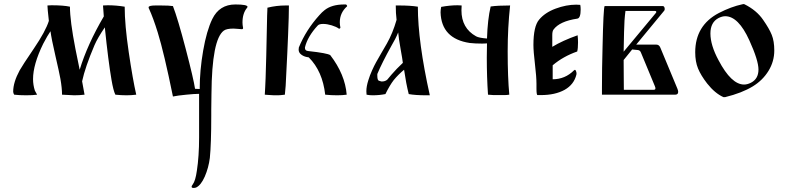

<svg xmlns="http://www.w3.org/2000/svg" viewBox="-20 -467 3884 947"><path d="M595 -434Q595 -345 615 -209.5Q635 -74 652 0Q628 3 604 3Q578 3 549 0Q539 -20 530 -73Q514 -166 497 -332Q462 -281 446 -244Q400 -136 385 -66Q391 -32 397 0Q372 3 346 3Q336 3 316 1.5Q296 0 286 0Q286 -32 278 -78Q272 -111 253 -193Q234 -275 229 -313Q215 -293 193 -251Q143 -149 143 -77Q143 -48 152 -20L163 0Q142 3 109 3Q76 3 50 0Q45 -8 45 -15Q45 -61 77 -120Q89 -142 147 -227.5Q205 -313 221 -364Q214 -427 214 -440Q221 -441 234 -441Q293 -441 325 -434Q325 -365 352 -226Q362 -174 373 -123Q411 -248 492 -386Q492 -396 490 -414Q488 -432 488 -440Q496 -441 512 -441Q553 -441 595 -434Z M1141 -445Q1201 -445 1201 -433Q1201 -433 1199 -429Q1176 -402 1176 -356Q1176 -344 1179 -329Q1179 -323 1173 -323Q1168 -323 1154 -324.5Q1140 -326 1132 -326Q1097 -326 1084 -316Q1025 -273 1023 -4Q1022 28 1022 74V103Q1022 243 1015 312Q1009 360 990 404Q971 447 947 458Q941 460 935 460Q925 460 925 454Q925 450 931 442Q944 425 951 375Q962 304 962 211V-4Q962 -4 958 -4Q939 -4 899 0Q856 4 833 9Q789 -207 758 -307Q736 -378 715 -424Q713 -426 713 -431Q713 -440 747 -440Q747 -440 761 -440Q761 -440 773 -440Q815 -440 833 -437Q857 -375 896 -226Q935 -77 942 -29Q946 -29 953.5 -28.5Q961 -28 965 -28Q965 -119 982 -217Q999 -315 1027 -373Q1062 -445 1141 -445Z M1288 -36 1290 -81Q1293 -160 1297 -364Q1297 -375 1297.5 -389.5Q1298 -404 1298.5 -413.5Q1299 -423 1299 -429Q1343 -440 1389 -440H1405Q1405 -390 1401 -296L1397 -204Q1394 -134 1389 -44L1385 0Q1361 3 1351 3H1332Q1321 3 1306.5 1.5Q1292 0 1286 0Q1287 -9 1288 -36ZM1502 -215Q1594 -205 1609 -195Q1682 -100 1690 0Q1669 3 1643 3Q1614 3 1584 0Q1571 -116 1503 -184Q1495 -186 1492 -186Q1477 -189 1465 -198.5Q1453 -208 1453 -222Q1453 -228 1454 -233Q1489 -319 1555 -392Q1568 -407 1581 -417Q1616 -445 1678 -445H1687Q1693 -440 1692 -436Q1656 -404 1656 -357Q1656 -344 1659 -331Q1657 -324 1651 -326Q1639 -335 1616 -342Q1593 -349 1574 -349Q1554 -349 1547 -341Q1497 -287 1484 -233Q1483 -216 1502 -215Z M2041 -434Q2041 -262 2100 3Q2100 3 2084 3Q2028 3 1996 -3Q1983 -54 1973 -123Q1944 -99 1922 -72Q1902 -46 1881 -3Q1851 3 1818 3Q1802 3 1788 0Q1787 -6 1787 -17Q1787 -41 1797 -72Q1804 -95 1815 -119.5Q1826 -144 1835 -160Q1844 -176 1861 -205.5Q1878 -235 1888 -252Q1917 -303 1936 -369Q1932 -401 1932 -440H1949Q2004 -440 2041 -434ZM1967 -157Q1965 -175 1956 -224.5Q1947 -274 1944 -307Q1931 -275 1910 -240Q1864 -157 1841 -102V-93Q1841 -68 1852 -68Q1853 -68 1858 -66L1862 -65Q1880 -65 1890 -74Q1892 -77 1911 -99Q1936 -128 1967 -157Z M2382 -277Q2385 -371 2400 -435Q2435 -440 2496 -440Q2484 -330 2484 -214Q2484 -86 2492 0Q2478 2 2469 2Q2469 2 2415 2Q2405 2 2387 0Q2381 -86 2381 -184Q2381 -184 2382 -253Q2380 -253 2372 -252.5Q2364 -252 2358 -252Q2324 -252 2297 -255Q2157 -276 2153 -406Q2153 -418 2156 -433Q2199 -441 2237 -441Q2251 -441 2257 -440Q2257 -436 2256.5 -428Q2256 -420 2256 -416Q2256 -328 2328 -288Q2342 -280 2382 -277Z M2626 -54Q2626 -88 2618.5 -151Q2611 -214 2611 -245Q2611 -337 2639 -370Q2668 -405 2720.5 -424.5Q2773 -444 2822 -444Q2836 -444 2842 -443Q2844 -434 2844 -420Q2844 -377 2827 -375Q2740 -362 2710 -321Q2704 -313 2704 -294V-236Q2755 -267 2829 -293Q2831 -275 2831 -258Q2831 -228 2827 -213Q2758 -189 2706 -145V-76Q2767 -76 2811 -120Q2819 -128 2823 -110Q2824 -103 2823 -99Q2811 -50 2765 -24Q2718 2 2648 2H2636H2631Q2626 1 2626 -31Z M2949 0Q2949 0 2949 -35Q2949 -128 2952 -237Q2956 -424 2962 -437H3249Q3256 -437 3258 -427.5Q3260 -418 3255 -413L3118 -247H3217Q3231 -247 3237 -232L3321 -30Q3325 -20 3325 -14Q3325 0 3310 0ZM3142 -206Q3138 -218 3128 -220L3098 -223L3056 -171Q3056 -139 3056.5 -89.5Q3057 -40 3057 -24H3204Q3218 -24 3210 -42ZM3058 -309 3056 -212 3214 -402Q3217 -405 3217 -408Q3217 -413 3210 -413H3065Q3059 -370 3058 -309Z M3557 12Q3557 12 3555 12Q3555 12 3552 12Q3552 12 3550 12Q3550 12 3548 12Q3506 -7 3468 -55Q3437 -95 3423 -129Q3409 -163 3409 -209Q3409 -342 3526 -403Q3586 -434 3642 -446Q3644 -447 3648 -447Q3650 -447 3652 -446Q3712 -416 3744 -369Q3774 -326 3786.5 -295Q3799 -264 3799 -218Q3799 -164 3770.5 -117.5Q3742 -71 3693 -41Q3639 -8 3557 12ZM3684 -59Q3721 -78 3721 -124Q3721 -169 3676 -268Q3622 -387 3557 -387Q3542 -387 3524 -378Q3484 -357 3484 -302Q3484 -244 3524 -170Q3587 -50 3650 -50Q3666 -50 3684 -59Z"/></svg>

Font: Ponomar Unicode TT
Style: Regular
Weight: 400
Designer: Vladislav V. Dorosh, Yuri A.W. Shardt, Nikita Simmons, Aleksandr Andreev
Foundry: Ponomar Project
Version: 1.1